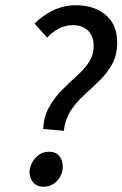

<svg xmlns="http://www.w3.org/2000/svg" viewBox="-20 -702 468 734"><path d="M145 -209Q148 -259 169 -295Q190 -331 218 -359Q246 -387 273.5 -411.5Q301 -436 319.5 -463.5Q338 -491 338 -526Q338 -564 316.5 -585Q295 -606 258 -606Q232 -606 206.5 -593.5Q181 -581 160 -558L112 -612Q143 -643 183.5 -662.5Q224 -682 269 -682Q341 -682 384.5 -644.5Q428 -607 428 -540Q428 -492 409 -457.5Q390 -423 361 -394.5Q332 -366 302 -339Q272 -312 250.5 -279Q229 -246 224 -202ZM146 12Q122 12 107.5 -4Q93 -20 93 -44Q93 -63 103 -81Q113 -99 129.5 -110.5Q146 -122 168 -122Q193 -122 206.5 -106Q220 -90 220 -65Q220 -46 211 -28.5Q202 -11 185 0.5Q168 12 146 12Z"/></svg>

Font: Source Sans 3 ExtraLight Medium
Style: Italic
Weight: 500
Italic angle: -11°
Version: Version 3.052;hotconv 1.1.0;makeotfexe 2.6.0